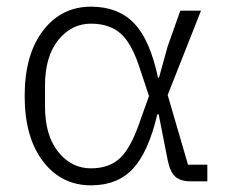

<svg xmlns="http://www.w3.org/2000/svg" viewBox="-20 -544 680 576"><path d="M602 -50V0H552Q521 0 505.5 -14.5Q490 -29 483 -64L456 -201H452Q425 -87 378.5 -37.5Q332 12 253 12Q164 12 109 -60Q54 -132 54 -256Q54 -380 109 -452Q164 -524 253 -524Q334 -524 382 -474.5Q430 -425 454 -311H457L483 -405L521 -512H583L483 -259L544 -50ZM253 -39Q308 -39 341 -70.5Q374 -102 402 -186L427 -256L402 -331Q377 -412 343 -442.5Q309 -473 253 -473Q194 -473 154.5 -423.5Q115 -374 115 -287V-225Q115 -138 154.5 -88.5Q194 -39 253 -39Z"/></svg>

Font: IBM Plex Sans Light
Style: Regular
Weight: 300
Designer: Mike Abbink, Paul van der Laan, Pieter van Rosmalen
Foundry: Bold Monday
Version: Version 3.0